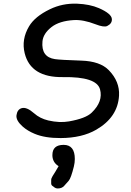

<svg xmlns="http://www.w3.org/2000/svg" viewBox="-20 -752 733 1075"><path d="M142.6 -604.5Q99.1 -531.2 118.2 -454.1Q151.9 -317.4 333 -320.3Q520.5 -323.2 540 -252Q558.6 -184.1 493.2 -121.1Q460 -88.9 366.2 -72.3Q313.5 -63 250 -77.6Q203.1 -88.9 170.9 -117.7Q129.4 -154.3 101.6 -146.5Q76.7 -139.2 72.3 -106.9Q68.4 -77.6 107.4 -43Q134.8 -19 173.8 -2.9Q231.9 21.5 319.8 21Q439 20.5 519 -25.9Q639.6 -95.7 646.5 -216.8Q650.9 -295.4 589.4 -358.9Q540.5 -409.2 435.5 -412.6Q317.9 -416.5 288.1 -420.9Q209.5 -432.1 217.8 -520.5Q222.2 -564.5 268.6 -600.6Q312.5 -634.8 393.6 -639.6Q446.3 -642.6 514.6 -616.2Q562 -597.7 580.1 -606.4Q607.9 -620.1 606.4 -645Q605 -675.3 533.7 -706.5Q482.9 -728.5 411.1 -731.4Q329.6 -734.4 259.3 -700.2Q175.3 -659.7 142.6 -604.5ZM273.4 115.7Q273.4 118.7 273.4 121.6Q275.9 158.7 308.1 178.2Q297.9 196.8 290 209.2Q282.2 221.7 274.4 234.1Q266.6 246.6 266.6 255.9Q266.6 265.1 266.6 274.4Q266.6 283.7 273.2 288.6Q279.8 293.5 286.4 298.3Q293 303.2 303.2 303.2Q326.2 303.2 339.1 288.8Q352.1 274.4 364.7 260Q377.4 245.6 393.6 180.2Q398.9 158.7 398.9 138.2Q398.9 59.1 336.4 59.1Q273.4 59.1 273.4 115.7Z"/></svg>

Font: Comic Relief
Style: Regular
Weight: 400
Designer: Jeff Davis
Foundry: Loudifier
Version: Version 1.200; ttfautohint (v1.8.4.7-5d5b)